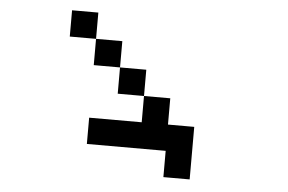

<svg xmlns="http://www.w3.org/2000/svg" viewBox="-46 -864 1092 728"><g transform="rotate(5 500.0 -500.0)"><path d="M200 -700V-800H300V-700ZM300 -300V-400H500V-500H600V-400H700V-200H600V-300ZM300 -700H400V-600H300ZM400 -500V-600H500V-500Z"/></g></svg>

Font: GalmuriMono9 Regular
Style: Regular
Weight: 400
Designer: Lee Minseo (quiple)
Version: Version 2.399;hotconv 1.1.1;makeotfexe 2.6.0 DEVELOPMENT